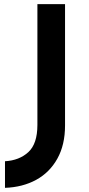

<svg xmlns="http://www.w3.org/2000/svg" viewBox="-20 -752 430 924"><path d="M293 -148Q293 -55 256 11.5Q219 78 154 113.5Q89 149 4 152V24Q73 20 116.5 -20Q160 -60 160 -151V-732H293Z"/></svg>

Font: Reem Kufi SemiBold
Style: Regular
Weight: 600
Designer: Khaled Hosny
Version: Version 1.001